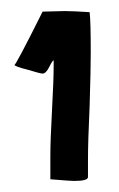

<svg xmlns="http://www.w3.org/2000/svg" viewBox="-20 -662 215 347"><path d="M139 -342Q139 -335 114 -335Q107 -335 71 -338V-380Q71 -408 74 -463Q77 -517 77 -545V-553Q75 -553 69 -541Q63 -529 57 -529Q53 -529 30 -536Q6 -542 6 -545Q6 -539 57 -641L97 -642Q112 -642 142 -640Q144 -624 144 -567Q144 -536 142 -471Q139 -407 139 -372Z"/></svg>

Font: Londrina Solid
Style: Regular
Weight: 400
Designer: Marcelo Magalhaes
Foundry: Marcelo Magalh„es
Version: Version 1.001 2011